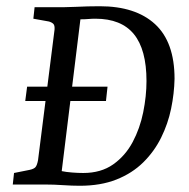

<svg xmlns="http://www.w3.org/2000/svg" viewBox="-20 -592 607 616"><path d="M236 4Q211 4 182 2Q153 0 125 0H21L25 -37L75 -47Q89 -50 94 -56Q99 -62 102 -78L155 -497Q156 -510 151.5 -515Q147 -520 137 -523L87 -532L91 -569H188Q203 -569 222 -570Q241 -571 261 -571.5Q281 -572 300 -572Q415 -572 477.5 -514.5Q540 -457 540 -339Q539 -292 529 -243.5Q519 -195 497 -150.5Q475 -106 439.5 -71Q404 -36 353.5 -16Q303 4 236 4ZM61 -268 67 -314H325L320 -268ZM247 -37Q304 -37 343 -64.5Q382 -92 405.5 -136Q429 -180 439.5 -232Q450 -284 450 -332Q450 -433 409.5 -482.5Q369 -532 286 -532Q275 -532 263.5 -531Q252 -530 238 -530L178 -43Q192 -40 211.5 -38.5Q231 -37 247 -37Z"/></svg>

Font: Rasa
Style: Italic
Weight: 400
Italic angle: -7.10001°
Designer: Anna Giedrys (Yrsa+Rasa design), David Brezina (Yrsa art-direction, Rasa art-direction, design)
Foundry: Rosetta Type Foundry
Version: Version 2.004